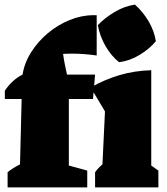

<svg xmlns="http://www.w3.org/2000/svg" viewBox="-20 -814 726 834"><path d="M1 -384V-420Q17 -444 37 -462Q57 -480 78 -490Q86 -541 115.5 -587.5Q145 -634 188 -670Q231 -706 282.5 -727Q334 -748 386 -748H400V-573Q372 -577 345 -579Q318 -581 290 -581Q281 -581 272 -580.5Q263 -580 254 -580Q257 -558 261.5 -535Q266 -512 271 -490H393L384 -384H279V-95L359 -73V0H13V-66Q24 -75 37.5 -83.5Q51 -92 67 -100L74 -384ZM393 0V-66Q407 -85 425 -100L436 -330L374 -434Q433 -468 498.5 -487.5Q564 -507 637 -509V-95L668 -73V0ZM566 -794Q601 -763 625.5 -721.5Q650 -680 657 -635Q629 -601 585.5 -575Q542 -549 497 -544Q463 -571 438 -614.5Q413 -658 405 -705Q436 -737 478 -762Q520 -787 566 -794Z"/></svg>

Font: Piazzolla SC Black
Style: Regular
Weight: 900
Designer: Juan Pablo del Peral
Foundry: Huerta Tipografica
Version: Version 1.330